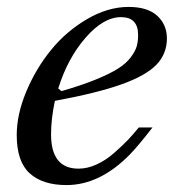

<svg xmlns="http://www.w3.org/2000/svg" viewBox="-20 -530 515 560"><path d="M355 -509.8Q410.6 -509.8 438.7 -483.9Q466.8 -458 466.8 -418Q466.8 -373 436.3 -341.3Q405.8 -309.6 335 -284.2Q264.2 -258.8 140.1 -235.8Q128.9 -183.1 128.9 -138.2Q128.9 -38.1 209 -38.1Q234.9 -38.1 261.7 -50.3Q288.6 -62.5 313.2 -84.2Q337.9 -106 352.5 -121.3Q367.2 -136.7 384.8 -158.2H424.8Q382.3 -103.5 359.9 -80.6Q272 9.8 173.8 9.8Q104.5 9.8 66.7 -24.4Q28.8 -58.6 28.8 -136.2Q28.8 -196.3 56.6 -262.9Q84.5 -329.6 128.7 -384Q172.9 -438.5 233.6 -474.1Q294.4 -509.8 355 -509.8ZM333 -480Q281.7 -480 229.5 -419.9Q177.2 -359.9 149.9 -272L159.2 -264.2Q216.8 -280.8 258.3 -297.6Q299.8 -314.5 323.7 -329.6Q347.7 -344.7 361.1 -362.5Q374.5 -380.4 378.7 -394.8Q382.8 -409.2 382.8 -428.2Q382.8 -480 333 -480Z"/></svg>

Font: Happy Times at the IKOB New Game Plus Edition
Style: Italic
Weight: 400
Italic angle: -16°
Designer: Lucas Le Bihan
Foundry: Lucas Le Bihan
Version: Version 1.000;PS 1.0;hotconv 1.0.88;makeotf.lib2.5.647800